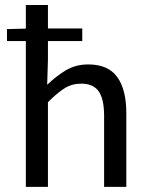

<svg xmlns="http://www.w3.org/2000/svg" viewBox="-20 -731 586 751"><path d="M81.1 0V-570.3H7.3V-617.2L81.1 -619.1V-711.4H167.5V-619.6H301.8V-570.3H167.5V-498.5L164.6 -399.4Q198.2 -432.1 236.8 -455.6Q275.4 -479 325.7 -479Q402.3 -479 438.2 -430.2Q474.1 -381.3 474.1 -288.1V0H387.2V-276.9Q387.2 -343.8 366 -373.8Q344.7 -403.8 297.9 -403.8Q261.2 -403.8 232.2 -385.5Q203.1 -367.2 167.5 -331.1V0Z"/></svg>

Font: Varta Medium
Style: Regular
Weight: 500
Designer: Joana Correia, Viktoriya Grabowska, Eben Sorkin
Foundry: Sorkin Type Co.
Version: Version 1.004